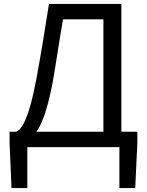

<svg xmlns="http://www.w3.org/2000/svg" viewBox="-20 -754 752 984"><path d="M249 -327C271 -451 281 -530 303 -655H510V-79H167C199 -125 225 -203 249 -327ZM120 0H592V210H673L684 -23V-79H602V-734H231C206 -576 192 -488 165 -342C128 -148 93 -91 63 -79H29V-23L39 210H120Z"/></svg>

Font: Source Han Sans HK
Style: Regular
Weight: 400
Designer: Ryoko NISHIZUKA 西塚涼子 (kana, bopomofo & ideographs); Paul D. Hunt (Latin, Greek & Cyrillic); Sandoll Communications 산돌커뮤니
Foundry: Adobe
Version: Version 2.000;hotconv 1.0.107;makeotfexe 2.5.65593